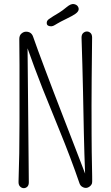

<svg xmlns="http://www.w3.org/2000/svg" viewBox="-20 -956 563 976"><path d="M448.2 -765.1Q445.3 -522 445.3 -421.1Q445.3 -320.3 445.6 -273.2Q445.8 -226.1 446.3 -183.6Q447.3 -93.8 448.5 -60.8Q449.7 -27.8 446.8 -21.5Q443.8 -15.1 439 -10.7Q418.9 7.3 396.5 -7.3Q387.7 -13.2 383.8 -24.9Q340.8 -150.9 280.3 -298.6Q219.7 -446.3 195.8 -507.3Q152.3 -618.2 120.1 -710.4L126.5 -29.3Q126.5 -14.2 118.7 -6.8Q110.8 0.5 100.8 0.5Q90.8 0.5 82.3 -7.6Q73.7 -15.6 74.2 -31.7Q79.1 -166 79.1 -337.9V-627.4Q79.1 -703.1 78.1 -757.8Q78.1 -775.9 89.1 -785.4Q100.1 -794.9 112.3 -794.9Q139.6 -794.9 148.4 -769Q157.2 -743.2 173.3 -699.5Q189.5 -655.8 209.5 -602.3Q229.5 -548.8 252.4 -489Q275.4 -429.2 298.3 -369.9Q321.3 -310.5 342.8 -254.9Q364.3 -199.2 381.8 -153.8Q399.4 -108.4 411.6 -76.2Q412.1 -74.7 412.6 -73.7Q408.7 -169.4 406.2 -282.2Q403.8 -419.4 402.1 -487.8Q400.4 -556.2 398.7 -626.2Q397 -696.3 394.5 -765.1Q394.5 -780.8 403.1 -788.3Q411.6 -795.9 421.9 -795.9Q432.1 -795.9 440.2 -788.3Q448.2 -780.8 448.2 -765.1ZM376 -922.9Q388.2 -903.3 363.3 -885.7Q352.5 -877.4 318.4 -860.8Q284.2 -844.2 270.5 -835.7Q256.8 -827.1 249.8 -824.2Q242.7 -821.3 233.4 -822.8Q215.3 -825.7 217.8 -843.3Q219.2 -851.6 228 -858.4Q236.8 -865.2 250.2 -873.3Q263.7 -881.3 280.8 -891.8Q297.9 -902.3 319.3 -920.2Q340.8 -938 355.5 -935.3Q370.1 -932.6 376 -922.9Z"/></svg>

Font: Pompiere
Style: Regular
Weight: 400
Designer: Karolina Lach
Foundry: Sorkin Type Co.
Version: Version 1.002